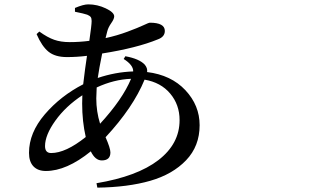

<svg xmlns="http://www.w3.org/2000/svg" viewBox="-20 -819 1540 889"><path d="M425.8 -363.3Q425.8 -302.7 443.4 -246.1Q546.9 -358.4 586.9 -454.1Q507.8 -451.2 427.7 -414.1Q425.8 -378.9 425.8 -363.3ZM216.8 -110.4Q284.2 -110.4 377 -184.6Q360.4 -256.8 360.4 -339.8Q360.4 -364.3 361.3 -377.9Q284.2 -327.1 236.3 -260.3Q188.5 -193.4 188.5 -142.6Q188.5 -110.4 216.8 -110.4ZM552.7 -545.9 560.5 -558.6Q625 -546.9 650.4 -519.5Q664.1 -502.9 661.1 -485.4Q772.5 -471.7 838.4 -401.4Q904.3 -331.1 904.3 -239.3Q904.3 -142.6 841.8 -77.1Q779.3 -11.7 675.8 18.1Q572.3 47.9 430.7 49.8L426.8 29.3Q615.2 -2 713.4 -77.6Q811.5 -153.3 811.5 -262.7Q811.5 -334 768.1 -385.7Q724.6 -437.5 649.4 -450.2Q596.7 -321.3 468.8 -183.6Q491.2 -132.8 491.2 -113.3Q491.2 -76.2 451.2 -76.2Q420.9 -76.2 400.4 -118.2Q288.1 -27.3 192.4 -27.3Q155.3 -27.3 134.8 -48.8Q114.3 -70.3 114.3 -111.3Q114.3 -204.1 187.5 -289.6Q260.7 -375 365.2 -428.7Q374 -503.9 382.8 -560.5Q335.9 -554.7 290 -554.7Q235.4 -554.7 204.6 -579.6Q173.8 -604.5 149.4 -661.1L162.1 -672.9Q200.2 -645.5 231 -634.8Q261.7 -624 302.7 -624Q347.7 -624 393.6 -629.9Q404.3 -703.1 404.3 -721.7Q404.3 -734.4 399.9 -740.2Q395.5 -746.1 383.8 -751Q370.1 -755.9 327.1 -764.6V-782.2Q366.2 -798.8 388.7 -798.8Q430.7 -798.8 469.7 -780.3Q508.8 -761.7 508.8 -743.2Q508.8 -731.4 495.1 -711.9Q481.4 -692.4 476.6 -673.8L468.8 -642.6Q522.5 -654.3 570.8 -672.4Q619.1 -690.4 644 -702.1Q668.9 -713.9 673.8 -713.9Q743.2 -713.9 743.2 -675.8Q743.2 -648.4 710.9 -636.7Q613.3 -596.7 453.1 -571.3Q438.5 -500 432.6 -458Q513.7 -485.4 596.7 -488.3Q597.7 -517.6 552.7 -545.9Z"/></svg>

Font: Bpmf Zihi Serif SemiBold
Style: SemiBold
Weight: 600
Foundry: But Ko
Version: Version 1.320